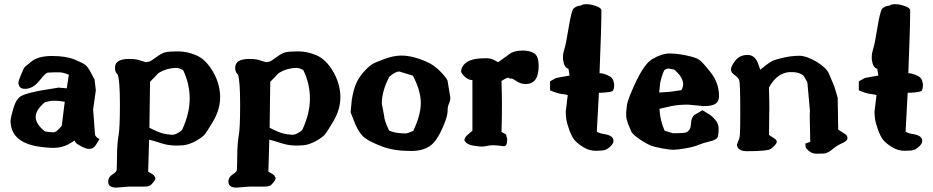

<svg xmlns="http://www.w3.org/2000/svg" viewBox="-20 -690 4353 896"><path d="M242.7 -219.7H219.2L190.4 -213.4Q146.5 -177.7 146.5 -144.3Q146.5 -110.8 189.5 -76.7Q215.3 -72.8 227.3 -72.5Q239.3 -72.3 250.2 -83.5Q261.2 -94.7 268.1 -102.1Q274.9 -159.2 282.2 -215.3Q251 -219.7 242.7 -219.7ZM421.4 -318.4 427.2 -269 414.6 -178.7 423.3 -63.5Q423.8 -56.6 431.6 -48.8L444.3 -41L428.7 -15.6Q417 4.9 396.5 4.9H395.5Q381.8 4.9 359.4 -6.8Q336.9 -18.6 333 -24.9Q329.1 -31.2 328.1 -33.7L297.4 -15.6Q266.1 0 230.7 0Q195.3 0 148.9 -7.8Q30.3 -30.8 29.3 -125Q29.3 -140.6 42.7 -185.5Q56.2 -230.5 80.6 -242.9Q105 -255.4 170.4 -267.6L253.4 -281.2L291.5 -277.8Q296.9 -309.6 301.3 -341.3Q274.4 -352.5 256.8 -352.5H234.9L202.6 -351.1Q190.9 -347.7 170.2 -321Q149.4 -294.4 131.8 -284.9Q114.3 -275.4 96.4 -275.4Q78.6 -275.4 72.3 -284.9Q65.9 -294.4 65.9 -303.5Q65.9 -312.5 78.1 -341.3Q90.3 -370.1 93 -373.8Q95.7 -377.4 99.1 -380.4Q102.5 -383.8 105.5 -385.7Q108.4 -387.7 114.3 -392.6Q120.1 -397.5 124.5 -401.4Q157.2 -428.7 222.2 -428.7Q287.1 -428.7 326.9 -412.6Q366.7 -396.5 378.7 -386.7Q390.6 -377 405 -349.6Q419.4 -322.3 421.4 -318.4Z M516.6 -374Q516.6 -415 582.5 -415Q617.7 -415 636.2 -407.2L660.2 -399.9Q667 -400.4 675 -402.1Q683.1 -403.8 708.3 -422.6Q733.4 -441.4 750.5 -445.8Q767.6 -450.2 810.8 -450.2Q854 -450.2 896.7 -431.6Q939.5 -413.1 972.2 -358.4Q1004.9 -303.7 1007.3 -243.7V-236.3Q1007.3 -180.2 975.6 -125.7Q943.8 -71.3 932.6 -59.6Q921.4 -47.9 898.4 -34.7Q875.5 -21.5 853.5 -15.6Q835.4 -10.7 808.1 -10.7Q802.2 -10.7 796.4 -10.7Q761.2 -11.7 728 -22.9Q694.8 -34.2 675.8 -38.1Q673.8 37.1 671.4 111.3Q694.3 123.5 698.2 127.9L705.1 139.6V141.6Q705.1 151.4 688.5 168.5Q680.7 180.7 654.8 180.7Q619.6 180.7 584.5 180.7L523.4 185.5H522.9Q484.9 185.5 484.9 158.2V157.2Q484.9 136.7 504.2 124.5Q523.4 112.3 524.4 104Q525.4 95.7 526.1 35.6Q526.9 -24.4 533.2 -57.6Q539.6 -90.8 539.6 -202.6Q539.6 -314.5 529.3 -342.3Q517.6 -351.1 516.6 -371.6ZM805.2 -373Q757.8 -373 719.2 -348.6L680.2 -308.1L677.2 -93.8Q723.6 -70.3 743.4 -66.4Q763.2 -62.5 777.8 -61.5Q779.3 -61.5 780.3 -61Q793.9 -60.5 806.2 -67.4Q819.8 -74.2 829.6 -83.5Q865.2 -160.6 865.2 -230Q865.2 -299.3 834.5 -362.8Q815.4 -373 805.2 -373Z M1077.6 -374Q1077.6 -415 1143.6 -415Q1178.7 -415 1197.3 -407.2L1221.2 -399.9Q1228 -400.4 1236.1 -402.1Q1244.1 -403.8 1269.3 -422.6Q1294.4 -441.4 1311.5 -445.8Q1328.6 -450.2 1371.8 -450.2Q1415 -450.2 1457.8 -431.6Q1500.5 -413.1 1533.2 -358.4Q1565.9 -303.7 1568.4 -243.7V-236.3Q1568.4 -180.2 1536.6 -125.7Q1504.9 -71.3 1493.7 -59.6Q1482.4 -47.9 1459.5 -34.7Q1436.5 -21.5 1414.6 -15.6Q1396.5 -10.7 1369.1 -10.7Q1363.3 -10.7 1357.4 -10.7Q1322.3 -11.7 1289.1 -22.9Q1255.9 -34.2 1236.8 -38.1Q1234.9 37.1 1232.4 111.3Q1255.4 123.5 1259.3 127.9L1266.1 139.6V141.6Q1266.1 151.4 1249.5 168.5Q1241.7 180.7 1215.8 180.7Q1180.7 180.7 1145.5 180.7L1084.5 185.5H1084Q1045.9 185.5 1045.9 158.2V157.2Q1045.9 136.7 1065.2 124.5Q1084.5 112.3 1085.4 104Q1086.4 95.7 1087.2 35.6Q1087.9 -24.4 1094.2 -57.6Q1100.6 -90.8 1100.6 -202.6Q1100.6 -314.5 1090.3 -342.3Q1078.6 -351.1 1077.6 -371.6ZM1366.2 -373Q1318.8 -373 1280.3 -348.6L1241.2 -308.1L1238.3 -93.8Q1284.7 -70.3 1304.4 -66.4Q1324.2 -62.5 1338.9 -61.5Q1340.3 -61.5 1341.3 -61Q1355 -60.5 1367.2 -67.4Q1380.9 -74.2 1390.6 -83.5Q1426.3 -160.6 1426.3 -230Q1426.3 -299.3 1395.5 -362.8Q1376.5 -373 1366.2 -373Z M1906.7 -336.9Q1906.7 -336.9 1843.3 -356.4Q1824.2 -356 1796.9 -332Q1761.7 -264.6 1761.7 -206.5L1772.9 -147.9Q1772.9 -128.9 1795.9 -80.6Q1824.2 -67.4 1871.6 -67.4H1874.5Q1880.9 -67.4 1908.7 -79.1Q1943.8 -154.3 1943.8 -209.5Q1943.8 -211.9 1943.8 -213.9Q1941.9 -270.5 1906.7 -336.9ZM2068.4 -314 2081.5 -234.9V-234.4Q2081.5 -218.8 2075.2 -206.1Q2068.8 -193.4 2068.8 -171.9Q2068.8 -150.4 2051.5 -107.9Q2034.2 -65.4 2015.1 -38.1Q1980 14.6 1899.4 14.6Q1818.8 14.6 1764.6 -5.9Q1710.4 -26.4 1684.6 -44.9Q1658.7 -63.5 1638.7 -108.9L1616.2 -165.5L1621.6 -223.6Q1628.9 -269.5 1641.4 -298.8Q1653.8 -328.1 1677 -354Q1700.2 -379.9 1715.8 -389.6Q1731.4 -399.4 1774.4 -415Q1817.4 -430.7 1853.8 -430.7Q1890.1 -430.7 1932.6 -416.5Q1975.1 -402.3 1998.5 -386.7Q2022 -371.1 2043 -348.1Q2064 -325.2 2068.4 -314Z M2330.1 -7.8Q2298.3 -12.2 2282 -12.2Q2265.6 -12.2 2252 -9Q2238.3 -5.9 2228.3 -5.9Q2218.3 -5.9 2189 -10.3Q2158.7 -14.6 2147.5 -34.2V-37.1Q2147.5 -49.3 2168 -65.9L2184.6 -80.1V-316.4H2184.1Q2165 -316.4 2148.4 -332.5Q2131.8 -348.6 2131.8 -357.4Q2131.8 -366.2 2137.2 -377Q2158.2 -418 2239.7 -418H2254.9Q2272.5 -418 2293 -406.2L2304.2 -399.4L2366.7 -444.3H2368.2Q2387.2 -454.1 2419.7 -454.1Q2452.1 -454.1 2472.9 -441.2Q2493.7 -428.2 2493.7 -382.3Q2493.7 -297.9 2433.6 -297.9Q2410.6 -297.9 2392.3 -310.1Q2374 -322.3 2369.1 -323.2H2359.4L2351.6 -327.6Q2343.3 -326.7 2320.3 -312.5Q2322.3 -257.3 2322.3 -203.6Q2322.3 -198.7 2322.3 -192.9Q2322.3 -133.3 2320.3 -74.2Q2341.8 -63 2342.3 -62.5Q2341.8 -58.1 2346.7 -43V-36.1Q2346.7 -7.8 2331.1 -7.8Z M2712.9 -670.4Q2715.3 -670.4 2717.8 -670.4Q2735.8 -670.4 2759.3 -662.6Q2786.1 -653.3 2786.6 -642.1Q2786.6 -561.5 2777.8 -348.6Q2787.1 -348.1 2797.1 -345.7Q2807.1 -343.3 2824.5 -334.5Q2841.8 -325.7 2845.2 -301.3L2846.2 -298.8V-296.9Q2846.2 -275.4 2840.6 -267.3Q2835 -259.3 2786.6 -257.3L2774.9 -256.8Q2770.5 -166.5 2765.1 -76.2Q2775.4 -67.9 2801.3 -64Q2842.8 -57.6 2842.8 -32.7V-32.2Q2842.8 -20.5 2829.8 -7.8Q2816.9 4.9 2804.4 9.3Q2792 13.7 2760.7 13.7Q2729.5 13.7 2701.9 -3.4Q2674.3 -20.5 2661.4 -36.1Q2648.4 -51.8 2637 -83Q2625.5 -114.3 2622.8 -134Q2620.1 -153.8 2620.1 -168.9L2629.4 -246.1Q2624 -249 2601.8 -251.5Q2579.6 -253.9 2546.9 -268.6V-310.5L2575.7 -326.2L2637.7 -337.4V-340.3L2632.8 -369.1Q2612.3 -373.5 2607.4 -413.1V-426.8Q2607.4 -442.4 2614.3 -462.9Q2621.1 -483.4 2633.3 -558.8Q2645.5 -634.3 2655.3 -648.9Q2669.9 -663.1 2690.9 -664.1H2691.9Q2692.9 -668.9 2712.9 -670.4Z M3085.9 -260.3Q3095.7 -260.3 3116.9 -262.9Q3138.2 -265.6 3160.2 -269.5Q3168 -283.2 3168 -296.9Q3168 -329.6 3126 -365.7Q3118.2 -366.2 3106.4 -369.1Q3103 -370.1 3099.6 -370.1Q3091.8 -370.1 3084 -365.2Q3076.2 -364.7 3061 -305.2Q3059.1 -293 3056.2 -258.3Q3080.6 -260.3 3085.9 -260.3ZM3128.4 -68.4Q3174.8 -68.4 3183.6 -72.8Q3203.6 -82.5 3204.6 -112.3Q3205.6 -142.1 3221.2 -153.8L3258.3 -175.8L3293.9 -153.8L3294.4 -153.3Q3333.5 -123.5 3333.5 -91.8V-91.3V-90.8Q3333.5 -58.6 3327.9 -47.9Q3322.3 -37.1 3291 -29.8Q3259.8 -22.5 3239.5 -13.7Q3219.2 -4.9 3180.4 2Q3141.6 8.8 3122.6 8.8Q3103.5 8.8 3067.4 2Q3031.2 -4.9 3015.9 -11Q3000.5 -17.1 2970.7 -36.4Q2940.9 -55.7 2927.7 -72.8L2911.6 -110.4Q2902.3 -135.3 2902.3 -148.9Q2902.3 -149.4 2902.3 -150.4V-167.5L2904.8 -191.4Q2905.3 -209.5 2922.4 -251Q2977.5 -386.7 3022.9 -413.6Q3068.4 -440.4 3103.8 -440.4Q3139.2 -440.4 3183.3 -431.2Q3227.5 -421.9 3242.4 -411.6Q3257.3 -401.4 3296.4 -352.3Q3335.4 -303.2 3335.4 -241.2Q3335.4 -217.3 3319.6 -206.1Q3303.7 -194.8 3264.6 -194.8L3191.4 -201.7Q3145 -201.7 3112.8 -194.8Q3068.8 -185.1 3057.6 -182.1Q3059.6 -129.9 3081.5 -80.1Q3100.6 -74.2 3119.6 -68.4Z M3663.1 -353.5Q3605 -348.6 3568.4 -281.2Q3570.3 -226.1 3570.3 -175.8Q3569.8 -170.9 3569.8 -166Q3569.8 -111.3 3568.8 -60.1Q3579.1 -52.7 3592 -44.9Q3605 -37.1 3605 -28.8Q3605 -17.1 3577.6 4.4Q3563.5 15.6 3464.4 15.6H3461.4Q3434.1 14.6 3422.9 -0.5V-2L3418.9 -11.7V-14.2L3424.3 -30.8Q3431.6 -42 3433.1 -66.4Q3434.6 -90.8 3434.6 -174.3Q3434.6 -303.7 3429.2 -316.7Q3423.8 -329.6 3407.5 -340.3Q3391.1 -351.1 3391.1 -366Q3391.1 -380.9 3411.6 -407.2Q3432.1 -433.6 3468.8 -433.6Q3505.4 -433.6 3520 -387.2Q3524.4 -373.5 3527.8 -364.7Q3535.6 -370.6 3552.7 -384.5Q3569.8 -398.4 3585.2 -405.8Q3600.6 -413.1 3638.2 -421.4Q3675.8 -429.7 3709.7 -429.7Q3743.7 -429.7 3791.5 -401.4Q3837.4 -373 3848.6 -345.7Q3859.9 -318.4 3873.5 -286.6L3889.2 -233.9L3891.6 -85.4L3926.8 -62.5Q3934.6 -55.2 3934.8 -46.6Q3935.1 -38.1 3927.2 -31.7Q3919.4 -25.4 3902.8 -18.3Q3886.2 -11.2 3863.8 7.3Q3841.3 25.9 3823.5 26.6Q3805.7 27.3 3789.1 27.3Q3770.5 27.3 3754.6 14.4Q3738.8 1.5 3738.8 -9.3V-20.5L3761.2 -27.8Q3758.8 -112.8 3758.8 -144Q3758.8 -151.9 3758.8 -156.7Q3759.8 -168.5 3759.8 -172.4Q3753.4 -239.3 3747.6 -306.2Q3731 -336.9 3727.5 -338.9Q3708.5 -353.5 3675.8 -353.5Z M4153.8 -670.4Q4156.2 -670.4 4158.7 -670.4Q4176.8 -670.4 4200.2 -662.6Q4227.1 -653.3 4227.5 -642.1Q4227.5 -561.5 4218.8 -348.6Q4228 -348.1 4238 -345.7Q4248 -343.3 4265.4 -334.5Q4282.7 -325.7 4286.1 -301.3L4287.1 -298.8V-296.9Q4287.1 -275.4 4281.5 -267.3Q4275.9 -259.3 4227.5 -257.3L4215.8 -256.8Q4211.4 -166.5 4206.1 -76.2Q4216.3 -67.9 4242.2 -64Q4283.7 -57.6 4283.7 -32.7V-32.2Q4283.7 -20.5 4270.8 -7.8Q4257.8 4.9 4245.4 9.3Q4232.9 13.7 4201.7 13.7Q4170.4 13.7 4142.8 -3.4Q4115.2 -20.5 4102.3 -36.1Q4089.4 -51.8 4077.9 -83Q4066.4 -114.3 4063.7 -134Q4061 -153.8 4061 -168.9L4070.3 -246.1Q4064.9 -249 4042.7 -251.5Q4020.5 -253.9 3987.8 -268.6V-310.5L4016.6 -326.2L4078.6 -337.4V-340.3L4073.7 -369.1Q4053.2 -373.5 4048.3 -413.1V-426.8Q4048.3 -442.4 4055.2 -462.9Q4062 -483.4 4074.2 -558.8Q4086.4 -634.3 4096.2 -648.9Q4110.8 -663.1 4131.8 -664.1H4132.8Q4133.8 -668.9 4153.8 -670.4Z"/></svg>

Font: Drukaatie burti
Style: Bold
Weight: 700
Version: Version 0.14